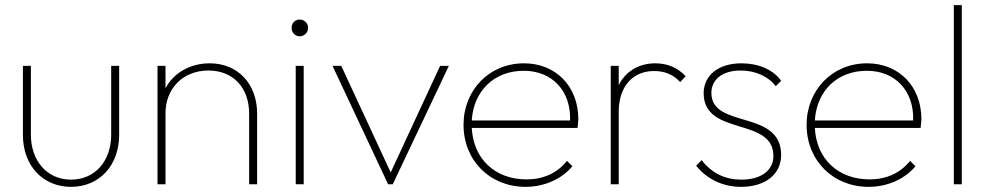

<svg xmlns="http://www.w3.org/2000/svg" viewBox="-20 -716 3837 746"><path d="M256 10C366 10 443 -73 443 -192V-460H412V-193C412 -90 349 -18 256 -18C163 -18 100 -91 100 -193V-460H69V-192C69 -72 147 10 256 10Z M948 -275V0H979V-275C979 -389 905 -470 795 -470C718 -470 654 -432 623 -373V-460H592V0H623V-276C623 -373 692 -442 790 -442C886 -442 948 -375 948 -275Z M1129 0H1160V-460H1129ZM1113 -608C1113 -590 1126 -575 1144 -575C1163 -575 1177 -590 1177 -608C1177 -626 1163 -640 1144 -640C1126 -640 1113 -626 1113 -608Z M1488 0H1506L1724 -460H1690L1498 -46L1306 -460H1272Z M2022 10C2096 10 2163 -21 2204 -70L2183 -91C2145 -43 2090 -19 2026 -19C1903 -19 1819 -99 1813 -219H2224C2226 -236 2227 -248 2227 -253C2227 -381 2139 -470 2016 -470C1881 -470 1781 -366 1781 -231C1781 -93 1883 10 2022 10ZM1813 -248C1820 -363 1900 -441 2015 -441C2127 -441 2199 -361 2195 -248Z M2353 0H2384V-281C2384 -382 2440 -440 2521 -440C2563 -440 2595 -427 2623 -397L2644 -420C2611 -455 2571 -470 2526 -470C2464 -470 2411 -440 2384 -385V-460H2353Z M2859 10C2953 10 3015 -38 3015 -114C3015 -292 2744 -214 2744 -355C2744 -404 2783 -442 2858 -442C2916 -442 2967 -418 2994 -381L3015 -402C2984 -446 2926 -470 2861 -470C2770 -470 2714 -422 2714 -354C2714 -185 2985 -263 2985 -110C2985 -53 2936 -18 2860 -18C2799 -18 2746 -42 2706 -94L2685 -72C2724 -23 2785 10 2859 10Z M3355 10C3429 10 3496 -21 3537 -70L3516 -91C3478 -43 3423 -19 3359 -19C3236 -19 3152 -99 3146 -219H3557C3559 -236 3560 -248 3560 -253C3560 -381 3472 -470 3349 -470C3214 -470 3114 -366 3114 -231C3114 -93 3216 10 3355 10ZM3146 -248C3153 -363 3233 -441 3348 -441C3460 -441 3532 -361 3528 -248Z M3686 0H3717V-696H3686Z"/></svg>

Font: MV Cash Thin
Style: Regular
Weight: 100
Designer: Rodrigo Fuenzalida
Foundry: fragTYPE
Version: Version 1.100;Glyphs 3.1.2 (3151)